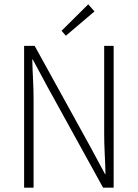

<svg xmlns="http://www.w3.org/2000/svg" viewBox="-20 -872 640 892"><path d="M92 0V-659H141L398 -193L468 -63H470Q469 -110 466.5 -158Q464 -206 464 -254V-659H508V0H459L202 -466L132 -596H130Q131 -548 133.5 -502.5Q136 -457 136 -409V0ZM286 -706 266 -729 390 -852 419 -819Z"/></svg>

Font: Source Code Pro ExtraLight Light
Style: Regular
Weight: 300
Monospace: yes
Version: Version 1.018;hotconv 1.0.116;makeotfexe 2.5.65601